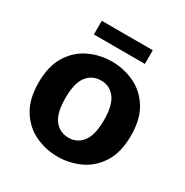

<svg xmlns="http://www.w3.org/2000/svg" viewBox="-160 -809 913 949"><g transform="rotate(30 296.0 -334.5)"><path d="M297 11Q229 11 169 -17Q109 -45 71 -105Q33 -165 33 -260Q33 -355 71 -415Q109 -475 169 -503Q229 -531 297 -531Q364 -531 424 -503Q484 -475 522 -415Q560 -355 560 -260Q560 -165 522 -105Q484 -45 424 -17Q364 11 297 11ZM297 -97Q346 -97 376 -136Q406 -175 406 -260Q406 -345 376 -384Q346 -423 297 -423Q246 -423 216 -384Q186 -345 186 -260Q186 -175 216 -136Q246 -97 297 -97ZM151 -602V-680H442V-602Z"/></g></svg>

Font: Murecho SemiBold
Style: Regular
Weight: 600
Designer: Neil Summerour
Foundry: Positype
Version: Version 1.010; ttfautohint (v1.8.3)